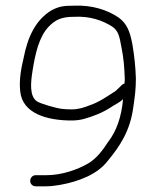

<svg xmlns="http://www.w3.org/2000/svg" viewBox="-20 -658 546 674"><path d="M417 -365C413.7 -363.7 410.7 -362 408 -360L399 -351C393.7 -345.7 389 -341.3 385 -338C357 -320.5 328.9 -299.6 294 -288C275.7 -280.7 255.6 -274 231 -274C219 -274 207.3 -274.7 196 -276C177.2 -278.2 123.3 -293.6 110 -302C82.5 -320.3 88 -370.1 94 -408C103.5 -468 116.4 -528.7 151.5 -565C174.1 -588.3 195.6 -599 239 -599C296.6 -602.2 340.9 -585.9 375 -564C395.7 -549 399.5 -529.5 406 -494C414.3 -452.4 416.3 -425.1 418 -382C418 -376 417.7 -370.3 417 -365ZM105 -4H143C155.7 -4 171.7 -5.7 191 -9C258.8 -21.1 322.6 -46.9 358 -93C401.3 -145.4 436.9 -198.5 448 -282C453.3 -319 457 -343.4 457 -383C455.4 -427.4 452.1 -457 445 -501C436.6 -546.6 425.8 -574.8 397 -596C358.4 -622.6 303.2 -641.3 238 -638C204 -638 188.7 -635.9 163 -623C106.5 -590.7 77.1 -529 63 -455C54.6 -419.9 46.4 -378 51 -337C58.8 -259.2 145.9 -235 231 -235C245.7 -235 259.7 -236.7 273 -240C308.5 -249.9 339.5 -262.3 367 -280C383.7 -291.6 399 -297 412 -310C406.4 -248 389.2 -197.8 359 -159C341.5 -132.1 318.8 -100.8 289 -84C252.2 -62.5 196.8 -43 143 -43H105C94.4 -43 86 -33.6 86 -23C86 -12.4 94.4 -4 105 -4Z"/></svg>

Font: Just Breathe
Style: Regular
Weight: 400
Foundry: Cannot Into Space Fonts
Version: Version 0.72